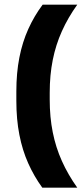

<svg xmlns="http://www.w3.org/2000/svg" viewBox="-20 -696 366 840"><path d="M197.5 -290.5V-260.5Q197.5 -183.5 210.8 -117.2Q224 -51 250.8 8.5Q277.5 68 318 125H165Q129 75.5 103.5 18.5Q78 -38.5 64.8 -106.2Q51.5 -174 51.5 -255V-296Q51.5 -377 64.8 -444.5Q78 -512 103.8 -569Q129.5 -626 166.5 -675.5H318Q277.5 -619 250.8 -559.5Q224 -500 210.8 -433.8Q197.5 -367.5 197.5 -290.5Z"/></svg>

Font: Anek Malayalam Medium
Style: Bold
Weight: 700
Version: Version 1.003